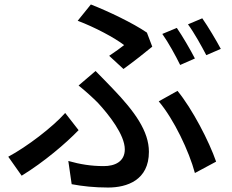

<svg xmlns="http://www.w3.org/2000/svg" viewBox="-20 -796 1040 860"><path d="M469 -546 533 -487C571 -514 637 -566 662 -587L638 -650C575 -693 466 -745 387 -776L328 -703C405 -674 493 -627 536 -594C522 -583 495 -563 469 -546ZM286 -75 301 29C348 38 403 44 464 44C549 44 647 11 647 -116C647 -208 584 -296 485 -399C460 -425 435 -451 408 -478L332 -413C362 -389 394 -360 418 -336C468 -282 539 -192 539 -127C539 -71 493 -52 445 -52C388 -52 339 -60 286 -75ZM853 -21 948 -72C917 -162 841 -309 775 -389L691 -342C759 -262 827 -118 853 -21ZM332 -213 272 -290C215 -226 101 -139 17 -94L77 -9C178 -71 275 -154 332 -213ZM772 -671 707 -644C734 -606 767 -546 787 -505L853 -534C833 -573 797 -635 772 -671ZM886 -714 822 -687C850 -649 882 -591 904 -549L969 -577C950 -613 912 -677 886 -714Z"/></svg>

Font: Noto Sans JP Medium
Style: Regular
Weight: 500
Designer: Ryoko NISHIZUKA 西塚涼子 (kana, bopomofo & ideographs); Paul D. Hunt (Latin, Greek & Cyrillic); Sandoll Communications 산돌커뮤니
Foundry: Adobe
Version: Version 2.004;hotconv 1.0.118;makeotfexe 2.5.65603